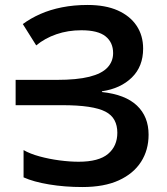

<svg xmlns="http://www.w3.org/2000/svg" viewBox="-20 -744 672 774"><path d="M557 -548Q557 -476 511.5 -431.5Q466 -387 391 -376V-373Q485 -363 532 -318.5Q579 -274 579 -201Q579 -139 548.5 -91.5Q518 -44 459 -17Q400 10 312 10Q241 10 178 -0.5Q115 -11 75 -29V-139Q101 -124 139.5 -113.5Q178 -103 219.5 -97.5Q261 -92 297 -92Q378 -92 415.5 -123.5Q453 -155 453 -209Q453 -238 441.5 -259.5Q430 -281 405 -294Q380 -307 336.5 -313.5Q293 -320 230 -320H43V-422H209Q290 -422 340 -434.5Q390 -447 413 -471.5Q436 -496 436 -530Q436 -573 405.5 -597.5Q375 -622 308 -622Q254 -622 207.5 -606Q161 -590 126 -561L72 -647Q103 -670 142.5 -687.5Q182 -705 230 -714.5Q278 -724 333 -724Q405 -724 454.5 -702Q504 -680 530.5 -640.5Q557 -601 557 -548Z"/></svg>

Font: Noto Sans Armenian SemiBold
Style: Regular
Weight: 600
Designer: Monotype Design Team
Foundry: Monotype Imaging Inc.
Version: Version 2.007